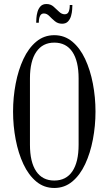

<svg xmlns="http://www.w3.org/2000/svg" viewBox="-20 -925 540 955"><path d="M250 10Q199 10 160.5 -22Q122 -54 96.5 -108.5Q71 -163 58 -231Q45 -299 45 -370Q45 -441 58 -509Q71 -577 96.5 -631.5Q122 -686 160.5 -718Q199 -750 250 -750Q301 -750 339.5 -718Q378 -686 403.5 -631.5Q429 -577 442 -509Q455 -441 455 -370Q455 -299 442 -231Q429 -163 403.5 -108.5Q378 -54 339.5 -22Q301 10 250 10ZM250 -27Q309 -27 340 -73Q371 -119 371 -205V-535Q371 -621 340 -667Q309 -713 250 -713Q192 -713 160.5 -667Q129 -621 129 -535V-205Q129 -119 160 -73Q191 -27 250 -27ZM289 -807Q268 -807 253 -819.5Q238 -832 225.5 -845Q213 -858 198 -858Q185 -858 179 -845.5Q173 -833 173 -812H160Q160 -820 161 -835Q162 -850 166.5 -866Q171 -882 181.5 -893.5Q192 -905 211 -905Q232 -905 246.5 -892Q261 -879 274 -866.5Q287 -854 302 -854Q316 -854 321.5 -866.5Q327 -879 327 -900H340Q340 -893 339 -877.5Q338 -862 333.5 -846Q329 -830 318.5 -818.5Q308 -807 289 -807Z"/></svg>

Font: Xanh Mono
Style: Regular
Weight: 400
Monospace: yes
Designer: Lam Bao, Duy Dao
Foundry: Yellow Type Foundry
Version: Version 3.101; ttfautohint (v1.8.3)